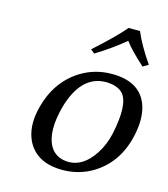

<svg xmlns="http://www.w3.org/2000/svg" viewBox="-101 -726 716 816"><g transform="rotate(15 257.5 -318.0)"><path d="M414.6 -646Q436.5 -591.8 487.8 -517.1L463.9 -502.9Q404.3 -556.2 377 -592.8Q322.3 -546.9 251 -502.9L233.9 -517.1Q323.7 -597.7 364.3 -646ZM81.5 -205.1Q109.9 -337.9 210.9 -400.9Q272.9 -439 347.2 -439Q477.1 -439 507.3 -337.9Q522.5 -285.2 507.3 -213.9Q481 -89.8 384.8 -28.8Q322.8 9.8 248 9.8Q133.8 9.8 92.3 -73.7Q65.9 -129.9 81.5 -205.1ZM332 -398.9Q230 -398.9 185.5 -267.6Q178.2 -245.6 173.3 -222.2Q150.4 -113.8 191.4 -61.5Q217.8 -30.3 265.1 -29.8Q329.1 -29.8 377 -102.1Q404.3 -144 415.5 -195.8Q444.3 -332 405.8 -373.5Q381.3 -398.4 332 -398.9Z"/></g></svg>

Font: Linux Biolinum Slanted O
Style: Slanted
Weight: 400
Designer: Philipp H. Poll
Foundry: Philipp H. Poll
Version: Version 1.0.4